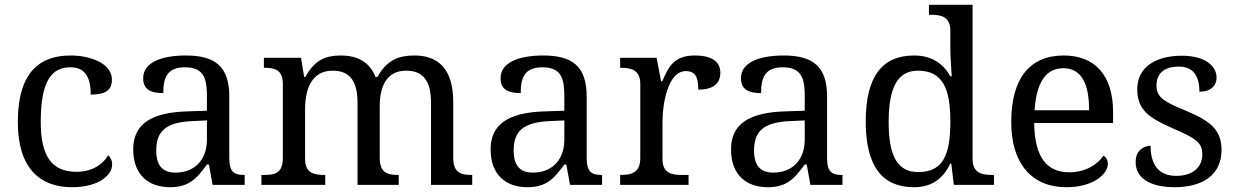

<svg xmlns="http://www.w3.org/2000/svg" viewBox="-20 -780 5217 810"><path d="M283.2 9.8C396 9.8 453.1 -40.5 453.1 -85.9C453.1 -104 445.8 -117.2 436 -125C413.1 -84 365.2 -55.2 303.2 -55.2C195.8 -55.2 151.9 -124 151.9 -266.1C151.9 -444.8 201.2 -496.1 277.8 -496.1C345.2 -496.1 362.8 -443.8 362.8 -380.9C421.9 -380.9 452.1 -397.5 452.1 -443.8C452.1 -513.2 360.8 -545.9 277.8 -545.9C150.9 -545.9 55.2 -479 55.2 -265.1C55.2 -68.8 149.9 9.8 283.2 9.8Z M639.2 -145C639.2 -223.6 676.3 -263.7 789.1 -269L853 -272V-190.9C853 -106 801.3 -51.8 720.2 -51.8C665 -51.8 639.2 -82.5 639.2 -145ZM760.3 -496.1C842.3 -496.1 853 -445.3 853 -373V-313L770 -310.1C617.2 -305.7 542 -255.9 542 -149.9C542 -40.5 608.4 9.8 697.3 9.8C780.3 9.8 811.5 -29.8 853 -85.9H861.3L877 0H1012.2V-42H1009.3C964.4 -42 947.3 -58.1 947.3 -113.8V-373C947.3 -500.5 886.2 -545.9 764.2 -545.9C665 -545.9 584 -518.6 584 -450.2C584 -403.8 613.8 -387.2 668.9 -387.2C668.9 -450.2 683.6 -496.1 760.3 -496.1Z M1349.1 -42C1304.7 -42 1267.1 -49.8 1267.1 -108.9V-319.8C1267.1 -405.8 1295.9 -481.9 1383.3 -481.9C1460 -481.9 1488.3 -432.6 1488.3 -345.2V0H1662.1V-42H1659.2C1614.7 -42 1582 -51.3 1582 -113.8V-333C1582 -413.1 1609.9 -481.9 1693.4 -481.9C1770 -481.9 1798.3 -432.6 1798.3 -345.2V0H1972.2V-42H1969.2C1924.8 -42 1892.1 -51.3 1892.1 -113.8V-350.1C1892.1 -486.8 1830.6 -545.9 1729 -545.9C1666.5 -545.9 1612.8 -529.8 1572.3 -455.1H1564C1539.1 -521.5 1482.9 -545.9 1418.9 -545.9C1356.4 -545.9 1308.6 -529.8 1268.1 -455.1H1263.2L1250 -536.1H1093.3V-494.1H1096.2C1140.6 -494.1 1173.3 -484.4 1173.3 -425.8V-113.8C1173.3 -51.3 1141.6 -42 1096.2 -42H1083V0H1352.1V-42Z M2147 -145C2147 -223.6 2184.1 -263.7 2296.9 -269L2360.8 -272V-190.9C2360.8 -106 2309.1 -51.8 2228 -51.8C2172.9 -51.8 2147 -82.5 2147 -145ZM2268.1 -496.1C2350.1 -496.1 2360.8 -445.3 2360.8 -373V-313L2277.8 -310.1C2125 -305.7 2049.8 -255.9 2049.8 -149.9C2049.8 -40.5 2116.2 9.8 2205.1 9.8C2288.1 9.8 2319.3 -29.8 2360.8 -85.9H2369.1L2384.8 0H2520V-42H2517.1C2472.2 -42 2455.1 -58.1 2455.1 -113.8V-373C2455.1 -500.5 2394 -545.9 2272 -545.9C2172.9 -545.9 2091.8 -518.6 2091.8 -450.2C2091.8 -403.8 2121.6 -387.2 2176.8 -387.2C2176.8 -450.2 2191.4 -496.1 2268.1 -496.1Z M2884.8 -42H2856.9C2812.5 -42 2774.9 -49.8 2774.9 -108.9V-266.1C2774.9 -342.8 2797.9 -480 2873 -480C2912.1 -480 2925.8 -457 2925.8 -401.9C2993.2 -401.9 3019 -431.2 3019 -473.1C3019 -519.5 2983.9 -545.9 2911.1 -545.9C2822.8 -545.9 2799.8 -497.1 2773.9 -437H2769L2750 -536.1H2596.2V-494.1H2599.1C2643.6 -494.1 2681.2 -484.4 2681.2 -425.8V-113.8C2681.2 -51.3 2644 -42 2599.1 -42H2596.2V0H2884.8Z M3161.1 -145C3161.1 -223.6 3198.2 -263.7 3311 -269L3375 -272V-190.9C3375 -106 3323.2 -51.8 3242.2 -51.8C3187 -51.8 3161.1 -82.5 3161.1 -145ZM3282.2 -496.1C3364.3 -496.1 3375 -445.3 3375 -373V-313L3292 -310.1C3139.2 -305.7 3064 -255.9 3064 -149.9C3064 -40.5 3130.4 9.8 3219.2 9.8C3302.2 9.8 3333.5 -29.8 3375 -85.9H3383.3L3398.9 0H3534.2V-42H3531.2C3486.3 -42 3469.2 -58.1 3469.2 -113.8V-373C3469.2 -500.5 3408.2 -545.9 3286.1 -545.9C3187 -545.9 3106 -518.6 3106 -450.2C3106 -403.8 3135.7 -387.2 3190.9 -387.2C3190.9 -450.2 3205.6 -496.1 3282.2 -496.1Z M4083 -759.8H3898.9V-717.8H3907.2C3951.7 -717.8 3989.3 -709 3989.3 -649.9V-567.9C3989.3 -556.2 3990.7 -528.8 3992.2 -503.9C3993.2 -489.7 3994.1 -474.1 3995.1 -458H3989.3C3960.4 -510.3 3912.1 -545.9 3835.9 -545.9C3704.1 -545.9 3632.3 -460.4 3632.3 -267.1C3632.3 -75.7 3704.1 9.8 3835.9 9.8C3914.1 9.8 3959.5 -29.3 3989.3 -89.8H3993.2L4003.9 0H4173.3V-42H4165C4120.6 -42 4083 -50.8 4083 -109.9ZM3853 -54.2C3764.6 -54.2 3729 -124 3729 -266.1C3729 -405.3 3764.2 -481.9 3852.1 -481.9C3957.5 -481.9 3989.3 -405.8 3989.3 -267.1C3989.3 -122.6 3957 -54.2 3853 -54.2Z M4465.8 -492.2C4545.9 -492.2 4574.7 -420.9 4574.7 -314.9H4344.7C4352.1 -430.7 4391.6 -492.2 4465.8 -492.2ZM4478 9.8C4596.7 9.8 4653.8 -48.3 4653.8 -88.9C4653.8 -106 4644 -119.1 4634.8 -123C4611.3 -86.9 4560.1 -53.2 4491.7 -53.2C4396.5 -53.2 4345.2 -115.2 4342.8 -261.2H4675.8V-307.1C4675.8 -464.8 4596.7 -545.9 4467.8 -545.9C4325.7 -545.9 4246.1 -451.2 4246.1 -264.2C4246.1 -90.3 4333 9.8 4478 9.8Z M4936 9.8C5054.7 9.8 5133.3 -43 5133.3 -147C5133.3 -231 5087.9 -269 4982.9 -313C4894 -349.6 4858.9 -367.7 4858.9 -418.9C4858.9 -465.8 4886.2 -499 4954.1 -499C5013.2 -499 5040 -460 5040 -393.1C5086.4 -393.1 5112.3 -416.5 5112.3 -453.1C5112.3 -502.9 5062 -544.9 4966.3 -544.9C4853 -544.9 4777.8 -495.1 4777.8 -403.8C4777.8 -316.4 4826.2 -283.2 4929.2 -237.8C5026.4 -195.8 5052.2 -178.2 5052.2 -128.9C5052.2 -75.2 5013.2 -38.1 4941.9 -38.1C4860.8 -38.1 4834 -95.2 4834 -165C4810.5 -165 4771 -149.9 4771 -96.2C4771 -25.9 4835.9 9.8 4936 9.8Z"/></svg>

Font: Gandom
Style: Regular
Weight: 400
Foundry: DejaVu fonts team - Redesigned by Saber Rastikerdar - Based on Samim Font
Version: Version 0.8